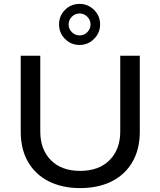

<svg xmlns="http://www.w3.org/2000/svg" viewBox="-20 -952 820 982"><path d="M390 10Q299 10 230.5 -24Q162 -58 124 -123Q86 -188 86 -278V-667H186V-279Q186 -188 240 -133Q294 -78 390 -78Q486 -78 540.5 -133Q595 -188 595 -279V-667H695V-278Q695 -188 657 -123Q619 -58 550.5 -24Q482 10 390 10ZM282 -827Q282 -871 312.5 -901.5Q343 -932 387 -932Q430 -932 461 -901.5Q492 -871 492 -827Q492 -784 461 -753Q430 -722 387 -722Q343 -722 312.5 -753Q282 -784 282 -827ZM443 -827Q443 -850 426.5 -866.5Q410 -883 387 -883Q364 -883 347.5 -866.5Q331 -850 331 -827Q331 -804 347.5 -787.5Q364 -771 387 -771Q410 -771 426.5 -787.5Q443 -804 443 -827Z"/></svg>

Font: Madhuban
Style: Regular
Weight: 400
Designer: jaikishan Patel
Foundry: MagicType
Version: Version 1.000